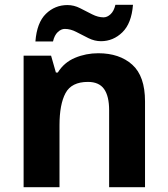

<svg xmlns="http://www.w3.org/2000/svg" viewBox="-20 -777 697 797"><path d="M388 -556Q476 -556 529 -508.5Q582 -461 582 -356V0H433V-319Q433 -378 412 -407.5Q391 -437 345 -437Q277 -437 252 -390.5Q227 -344 227 -257V0H78V-546H192L212 -476H220Q246 -518 291.5 -537Q337 -556 388 -556ZM127 -605Q133 -683 170.5 -719.5Q208 -756 260 -756Q287 -756 312.5 -743Q338 -730 362.5 -717.5Q387 -705 410 -705Q425 -705 439 -718Q453 -731 459 -757H532Q526 -680 488 -643Q450 -606 399 -606Q373 -606 347.5 -618.5Q322 -631 297.5 -644Q273 -657 249 -657Q234 -657 220 -644Q206 -631 200 -605Z"/></svg>

Font: Noto Sans Sundanese
Style: Bold
Weight: 700
Version: Version 2.003